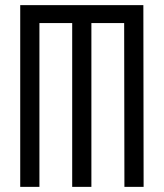

<svg xmlns="http://www.w3.org/2000/svg" viewBox="-20 -730 640 750"><path d="M59 0V-710H540L541 0H466L465 -640H337V0H262V-640H134V0Z"/></svg>

Font: Orbit
Style: Regular
Weight: 400
Designer: Sooun Cho
Foundry: JAMO
Version: Version 1.000; ttfautohint (v1.8.4.7-5d5b);gftools[0.9.29]